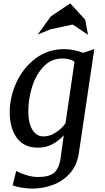

<svg xmlns="http://www.w3.org/2000/svg" viewBox="-20 -856 613 1126"><path d="M170 250Q139 250 104.5 244Q70 238 54 231L75 147Q97 159 133 170.5Q169 182 204 182Q267 182 297 157.5Q327 133 336 67L354 -63Q326 -31 287.5 -10.5Q249 10 203 10Q120 10 78.5 -47.5Q37 -105 37 -199Q37 -285 75.5 -370.5Q114 -456 187 -512Q260 -568 358 -568Q385 -568 415.5 -561.5Q446 -555 468 -546L533 -568L443 38Q433 113 390 160.5Q347 208 288.5 229Q230 250 170 250ZM346 -513Q280 -513 235 -465Q190 -417 168 -345.5Q146 -274 146 -205Q146 -135 169.5 -95.5Q193 -56 235 -56Q273 -56 308 -79.5Q343 -103 364 -133L417 -494Q391 -513 346 -513ZM392 -836 480 -740 496 -652 406 -712 275 -684 201 -653 278 -760Z"/></svg>

Font: Koeln Type Serif
Style: Italic
Weight: 400
Italic angle: -8°
Designer: Eben Sorkin
Foundry: Eben Sorkin
Version: Version 2.002